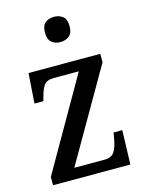

<svg xmlns="http://www.w3.org/2000/svg" viewBox="-115 -828 675 897"><g transform="rotate(-15 222.5 -379.5)"><path d="M28 0V-40L282 -483H161Q127 -483 113.5 -464.5Q100 -446 90 -406L86 -391H43L53 -536H400V-495L145 -53H291Q325 -53 339 -74.5Q353 -96 360 -137L365 -165H407L402 0ZM235 -637Q210 -637 193 -651Q176 -665 176 -698Q176 -732 193 -745.5Q210 -759 235 -759Q260 -759 277.5 -745.5Q295 -732 295 -698Q295 -665 277.5 -651Q260 -637 235 -637Z"/></g></svg>

Font: Noto Serif Khmer Condensed Medium
Style: Regular
Weight: 500
Width: 3
Designer: Danh Hong and the Monotype Design Team
Foundry: Monotype Imaging Inc.
Version: Version 2.004